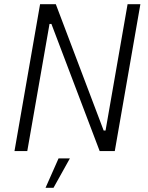

<svg xmlns="http://www.w3.org/2000/svg" viewBox="-20 -720 706 915"><path d="M49 0H110L216 -606H225L455 0H527L649 -700H588L483 -98H474L246 -700H171ZM197 175H235L313 35H259Z"/></svg>

Font: Fixel Text 20240404 Light
Style: Italic
Weight: 300
Width: 4
Italic angle: -10°
Designer: AlfaBravo + MacPaw
Foundry: Kyrylo Tkachov, Marchela Mozhyna, Serhii Makarenko, Maria Weinstein, Zakhar Kryvoshyya
Version: Version 1.211;Glyphs 3.2 (3225)